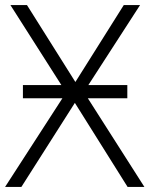

<svg xmlns="http://www.w3.org/2000/svg" viewBox="-20 -734 588 754"><path d="M70 -400H221L21 -714H86L276 -412L466 -714H530L327 -400H480V-348H325L547 0H481L274 -330L64 0H0L225 -348H70Z"/></svg>

Font: Noto Sans Light
Style: Regular
Weight: 300
Designer: Monotype Design Team
Foundry: Monotype Imaging Inc.
Version: Version 2.007